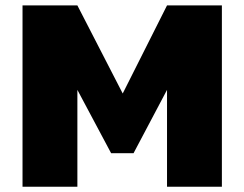

<svg xmlns="http://www.w3.org/2000/svg" viewBox="-20 -708 927 728"><path d="M65.4 -687.5H273.4L445.3 -353.5L613.3 -687.5H821.3V0H613.3V-367.2L486.3 -127H401.4L273.4 -367.2V0H65.4Z"/></svg>

Font: Paytone One
Style: Regular
Weight: 400
Designer: vernon adams
Foundry: vernon adams
Version: 1.000